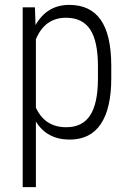

<svg xmlns="http://www.w3.org/2000/svg" viewBox="-20 -558 526 781"><path d="M432.6 -239.3Q432.6 -117.2 390.1 -53.7Q347.7 9.8 263.2 9.8Q171.4 9.8 126 -63.5V203.1H72.3V-528.3H122.1L124.5 -456.1Q171.4 -538.1 261.7 -538.1Q347.2 -538.1 389.6 -477.5Q432.1 -417 432.6 -292.5ZM378.4 -288.6Q378.4 -390.1 346.9 -438Q315.4 -485.8 248.5 -485.8Q162.6 -485.8 126 -398.4V-120.1Q162.6 -40.5 249.5 -40.5Q314.9 -40.5 346.4 -88.4Q377.9 -136.2 378.4 -235.8Z"/></svg>

Font: TypoPRO Roboto
Style: Regular
Weight: 300
Designer: Google
Version: Version 2.136; 2016